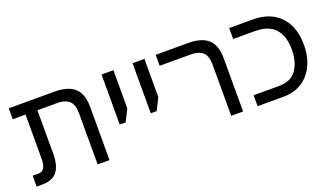

<svg xmlns="http://www.w3.org/2000/svg" viewBox="-60 -979 2339 1367"><g transform="rotate(-20 1109.5 -296.0)"><path d="M35 0V-83H81Q136 -83 136 -175V-509H39V-592H386Q488 -592 537.5 -547Q587 -502 587 -403V0H497V-385Q497 -455 466 -482Q435 -509 380 -509H226V-180Q226 -90 191 -45Q156 0 76 0Z M742 -213V-592H832V-303L787 -213Z M977 -213V-592H1067V-303L1022 -213Z M1509 0V-385Q1509 -455 1478 -482Q1447 -509 1392 -509H1152V-592H1398Q1500 -592 1549.5 -547Q1599 -502 1599 -403V0Z M1709 0V-83H1901Q1992 -83 2034 -142.5Q2076 -202 2076 -296Q2076 -400 2026 -454.5Q1976 -509 1876 -509H1709V-592H1886Q1979 -592 2042 -555Q2105 -518 2137 -452Q2169 -386 2169 -299Q2169 -215 2138.5 -147Q2108 -79 2048.5 -39.5Q1989 0 1901 0Z"/></g></svg>

Font: Noto Sans Living
Style: Regular
Weight: 400
Designer: Monotype Design Team
Foundry: Monotype Imaging Inc.
Version: Version 2.013; ttfautohint (v1.8.4.7-5d5b)